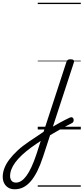

<svg xmlns="http://www.w3.org/2000/svg" viewBox="-277 -950 613 1409"><path d="M82 -3Q103 -16 123 -27.5Q143 -39 162.5 -50Q182 -61 200.5 -70Q219 -79 235 -87Q247 -92 254 -88Q261 -84 263 -75.5Q265 -67 262 -58.5Q259 -50 250 -46Q229 -36 207 -24Q185 -12 162 1Q139 14 116 27.5Q93 41 69 55ZM-169 439Q-197 439 -216.5 427Q-236 415 -246.5 394.5Q-257 374 -257 347Q-257 317 -245 285Q-233 253 -208.5 220.5Q-184 188 -148 154.5Q-112 121 -64 89Q-37 71 -10 53Q17 35 43 17L210 -494Q214 -506 220.5 -510.5Q227 -515 240 -515Q257 -515 263 -508.5Q269 -502 264 -488L39 200Q19 261 -3.5 306Q-26 351 -51.5 380.5Q-77 410 -106 424.5Q-135 439 -169 439ZM-160 390Q-140 390 -121 378Q-102 366 -83.5 341Q-65 316 -46.5 276.5Q-28 237 -10 183L22 84Q5 95 -11.5 106.5Q-28 118 -45 130Q-85 159 -115 187Q-145 215 -164.5 241.5Q-184 268 -193.5 293Q-203 318 -203 343Q-203 356 -198 367Q-193 378 -184 384Q-175 390 -160 390ZM0 410H316V420H0ZM0 -20H316V0H0ZM0 -505H316V-500H0ZM0 -930H316V-920H0Z"/></svg>

Font: Playwrite DE LA Guides
Style: Regular
Weight: 400
Designer: Veronika Burian, José Scaglione
Foundry: TypeTogether
Version: Version 1.003